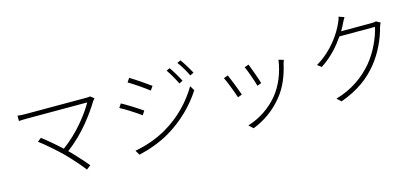

<svg xmlns="http://www.w3.org/2000/svg" viewBox="-67 -1320 4133 1908"><g transform="rotate(-15 2000.0 -365.5)"><path d="M692 -4C668 -34 631 -77 591 -119L584 -127C581 -130 579 -132 577 -135L569 -143C552 -162 534 -180 517 -196C697 -331 815 -499 886 -614C891 -621 897 -628 905 -636L866 -666C856 -662 840 -662 819 -662H211C176 -662 149 -663 121 -667V-612C140 -614 173 -615 211 -615H824C772 -521 649 -353 481 -231C412 -295 322 -370 288 -394L250 -364C300 -329 418 -226 479 -165C541 -101 614 -19 649 29L692 -4Z M1921 -627C1896 -675 1852 -747 1827 -779L1791 -762C1823 -721 1862 -656 1883 -609L1921 -627ZM1494 -606C1456 -634 1345 -711 1290 -743L1263 -703C1317 -672 1422 -600 1465 -565L1494 -606ZM1795 -578C1771 -627 1727 -699 1703 -732L1668 -715C1698 -674 1736 -606 1758 -560L1795 -578ZM1351 -390C1330 -405 1289 -432 1246 -459L1236 -465C1202 -486 1168 -507 1144 -519L1118 -479C1144 -466 1179 -445 1214 -423L1223 -417C1263 -392 1301 -366 1324 -349L1351 -390ZM1514 -103C1672 -196 1799 -325 1883 -457L1854 -506C1771 -366 1653 -239 1489 -144C1392 -88 1272 -46 1163 -27L1192 21C1287 0 1414 -43 1514 -103Z M2544 -353C2533 -395 2486 -524 2470 -563L2426 -548C2445 -508 2491 -381 2501 -337L2544 -353ZM2668 -168C2742 -260 2784 -370 2810 -486C2813 -495 2816 -505 2821 -518L2770 -533C2752 -404 2702 -282 2630 -193C2547 -91 2433 -16 2312 20L2355 61C2463 20 2576 -53 2668 -168ZM2329 -293C2312 -344 2260 -476 2243 -513L2199 -496C2216 -466 2269 -328 2285 -276L2329 -293Z M3655 -235C3743 -342 3802 -478 3829 -585C3832 -596 3840 -615 3846 -627L3803 -651C3791 -646 3777 -645 3753 -645H3445C3455 -662 3464 -679 3472 -694L3478 -707C3479 -708 3479 -709 3480 -711C3489 -728 3501 -753 3513 -772L3457 -792C3454 -772 3442 -743 3435 -729C3395 -638 3297 -483 3126 -383L3167 -352C3283 -427 3358 -518 3415 -600H3781C3758 -498 3698 -362 3615 -262C3522 -151 3397 -59 3226 -10L3269 29C3454 -38 3567 -127 3655 -235Z"/></g></svg>

Font: Glow Sans SC Normal Light
Style: Regular
Weight: 300
Designer: Ryoko NISHIZUKA (kana, bopomofo & ideographs); Paul D. Hunt (Latin, Greek & Cyrillic); Sandoll Communications, Soo-young
Version: Version 0.93